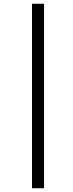

<svg xmlns="http://www.w3.org/2000/svg" viewBox="-20 -785 390 1020"><path d="M150 -765H214V215H150Z"/></svg>

Font: Matigon Symbol
Style: Regular
Weight: 400
Designer: Paul D. Hunt
Foundry: Adobe Systems Incorporated
Version: Version 2.021;PS 2.000;hotconv 1.0.86;makeotf.lib2.5.63406